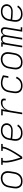

<svg xmlns="http://www.w3.org/2000/svg" viewBox="2106 -2686 589 4840"><g transform="rotate(-90 2400.0 -266.5)"><path d="M248 8Q219 8 190.5 2Q162 -4 138.5 -19.5Q115 -35 99.5 -58.5Q84 -82 76.5 -109Q69 -136 69.5 -166Q70 -196 75 -226L94 -336Q98 -363 107 -389.5Q116 -416 132 -440.5Q148 -465 170 -484.5Q192 -504 218 -516Q244 -528 271.5 -534.5Q299 -541 327 -541Q356 -541 384.5 -533.5Q413 -526 436.5 -510.5Q460 -495 475.5 -472Q491 -449 498.5 -421.5Q506 -394 505.5 -364Q505 -334 500 -304L482 -194Q477 -167 468 -140.5Q459 -114 443 -89.5Q427 -65 405 -45.5Q383 -26 357 -13.5Q331 -1 303 3.5Q275 8 248 8ZM249 -30Q272 -30 295 -34.5Q318 -39 339 -49.5Q360 -60 378 -77Q396 -94 408.5 -114Q421 -134 428.5 -156Q436 -178 440 -201L458 -311Q462 -334 462.5 -358Q463 -382 458 -404Q453 -426 441 -445Q429 -464 411 -476.5Q393 -489 370 -494.5Q347 -500 323 -500Q301 -500 278.5 -495Q256 -490 235 -479.5Q214 -469 196 -452.5Q178 -436 165.5 -415.5Q153 -395 146 -373.5Q139 -352 135 -329L117 -219Q113 -196 112.5 -172.5Q112 -149 117 -127Q122 -105 133.5 -86Q145 -67 163 -54Q181 -41 203.5 -35.5Q226 -30 249 -30Z M819 0Q809 -28 799.5 -57Q790 -86 781 -114.5Q772 -143 764 -172.5Q756 -202 749 -231.5Q742 -261 736 -291Q730 -321 726 -351.5Q722 -382 721 -413.5Q720 -445 725 -477L727 -492H665V-530H838V-492H770L768 -477Q762 -439 764.5 -401Q767 -363 773 -326.5Q779 -290 787 -254Q795 -218 805 -182.5Q815 -147 826 -112.5Q837 -78 848 -43Q872 -78 895 -112.5Q918 -147 940 -182.5Q962 -218 982.5 -253.5Q1003 -289 1021.5 -326Q1040 -363 1055.5 -400.5Q1071 -438 1077 -477L1080 -492H1017V-530H1191V-492H1123L1120 -477Q1115 -445 1103.5 -413.5Q1092 -382 1078 -351.5Q1064 -321 1048 -291Q1032 -261 1015 -231.5Q998 -202 980.5 -172.5Q963 -143 944.5 -114.5Q926 -86 907 -57Q888 -28 868 0Z M1467 8Q1444 8 1421 5Q1398 2 1377 -5.5Q1356 -13 1338 -25Q1320 -37 1306.5 -54Q1293 -71 1284.5 -91Q1276 -111 1272.5 -133.5Q1269 -156 1270.5 -179.5Q1272 -203 1275 -226L1294 -336Q1298 -363 1307 -390Q1316 -417 1332.5 -441.5Q1349 -466 1371.5 -485.5Q1394 -505 1420.5 -517Q1447 -529 1475 -533.5Q1503 -538 1530 -538Q1555 -538 1579.5 -534.5Q1604 -531 1626 -522Q1648 -513 1666 -498Q1684 -483 1695.5 -462Q1707 -441 1711 -416.5Q1715 -392 1711 -368Q1708 -347 1698 -328Q1688 -309 1673 -293Q1658 -277 1639 -266.5Q1620 -256 1600 -250Q1580 -244 1559.5 -242Q1539 -240 1519 -240Q1494 -240 1469 -241.5Q1444 -243 1419.5 -243.5Q1395 -244 1371 -247Q1347 -250 1323 -255L1317 -219Q1313 -195 1313 -170Q1313 -145 1320 -122.5Q1327 -100 1341 -81.5Q1355 -63 1375 -51.5Q1395 -40 1418.5 -35Q1442 -30 1467 -30Q1492 -30 1517.5 -35Q1543 -40 1566.5 -52.5Q1590 -65 1609.5 -83.5Q1629 -102 1643 -125L1681 -108Q1664 -80 1640.5 -57Q1617 -34 1588 -19Q1559 -4 1528 2Q1497 8 1467 8ZM1526 -277Q1549 -277 1572 -281Q1595 -285 1616 -297.5Q1637 -310 1651 -330.5Q1665 -351 1669 -374Q1672 -392 1668.5 -410.5Q1665 -429 1656 -444.5Q1647 -460 1633 -470.5Q1619 -481 1602.5 -487.5Q1586 -494 1567 -497Q1548 -500 1530 -500Q1507 -500 1484 -496Q1461 -492 1439 -481.5Q1417 -471 1398.5 -454.5Q1380 -438 1367 -417.5Q1354 -397 1346.5 -374.5Q1339 -352 1335 -329L1330 -294Q1353 -288 1377.5 -285.5Q1402 -283 1427 -282Q1452 -281 1476.5 -279Q1501 -277 1526 -277Z M1938 0 2020 -492H1913V-530H2069L2050 -413Q2063 -440 2081.5 -463.5Q2100 -487 2124 -504.5Q2148 -522 2176 -530Q2204 -538 2232 -538Q2249 -538 2265.5 -536.5Q2282 -535 2296 -528.5Q2310 -522 2320 -510Q2330 -498 2333 -482.5Q2336 -467 2334.5 -450Q2333 -433 2330 -417H2287Q2290 -433 2290.5 -449.5Q2291 -466 2282.5 -479Q2274 -492 2258.5 -496Q2243 -500 2226 -500Q2201 -500 2176 -493.5Q2151 -487 2129 -472.5Q2107 -458 2089.5 -437.5Q2072 -417 2060 -393.5Q2048 -370 2041 -345.5Q2034 -321 2030 -297L1981 0Z M2661 8Q2638 8 2615.5 5Q2593 2 2572.5 -5.5Q2552 -13 2534.5 -25.5Q2517 -38 2504 -55Q2491 -72 2483 -92.5Q2475 -113 2472 -135Q2469 -157 2470.5 -180Q2472 -203 2475 -226L2494 -336Q2498 -363 2507 -389Q2516 -415 2531.5 -439.5Q2547 -464 2569 -483.5Q2591 -503 2616.5 -515.5Q2642 -528 2669 -533Q2696 -538 2724 -538Q2751 -538 2777 -534Q2803 -530 2827.5 -523.5Q2852 -517 2875.5 -507.5Q2899 -498 2922 -486L2899 -350H2857L2875 -465Q2840 -480 2802.5 -490Q2765 -500 2725 -500Q2702 -500 2679.5 -495.5Q2657 -491 2636 -480Q2615 -469 2597 -452.5Q2579 -436 2566.5 -416Q2554 -396 2546.5 -374Q2539 -352 2535 -329L2517 -219Q2513 -195 2513 -170.5Q2513 -146 2519 -124Q2525 -102 2538 -83Q2551 -64 2570.5 -52Q2590 -40 2613.5 -35Q2637 -30 2661 -30Q2689 -30 2718 -37.5Q2747 -45 2772.5 -62.5Q2798 -80 2817 -104.5Q2836 -129 2847 -157L2887 -143Q2873 -109 2850 -79.5Q2827 -50 2796 -29.5Q2765 -9 2730 -0.5Q2695 8 2661 8Z M3248 8Q3219 8 3190.5 2Q3162 -4 3138.5 -19.5Q3115 -35 3099.5 -58.5Q3084 -82 3076.5 -109Q3069 -136 3069.5 -166Q3070 -196 3075 -226L3094 -336Q3098 -363 3107 -389.5Q3116 -416 3132 -440.5Q3148 -465 3170 -484.5Q3192 -504 3218 -516Q3244 -528 3271.5 -534.5Q3299 -541 3327 -541Q3356 -541 3384.5 -533.5Q3413 -526 3436.5 -510.5Q3460 -495 3475.5 -472Q3491 -449 3498.5 -421.5Q3506 -394 3505.5 -364Q3505 -334 3500 -304L3482 -194Q3477 -167 3468 -140.5Q3459 -114 3443 -89.5Q3427 -65 3405 -45.5Q3383 -26 3357 -13.5Q3331 -1 3303 3.5Q3275 8 3248 8ZM3249 -30Q3272 -30 3295 -34.5Q3318 -39 3339 -49.5Q3360 -60 3378 -77Q3396 -94 3408.5 -114Q3421 -134 3428.5 -156Q3436 -178 3440 -201L3458 -311Q3462 -334 3462.5 -358Q3463 -382 3458 -404Q3453 -426 3441 -445Q3429 -464 3411 -476.5Q3393 -489 3370 -494.5Q3347 -500 3323 -500Q3301 -500 3278.5 -495Q3256 -490 3235 -479.5Q3214 -469 3196 -452.5Q3178 -436 3165.5 -415.5Q3153 -395 3146 -373.5Q3139 -352 3135 -329L3117 -219Q3113 -196 3112.5 -172.5Q3112 -149 3117 -127Q3122 -105 3133.5 -86Q3145 -67 3163 -54Q3181 -41 3203.5 -35.5Q3226 -30 3249 -30Z M3624 0 3706 -492H3643V-530H3755L3747 -482Q3755 -495 3766.5 -506Q3778 -517 3791 -524.5Q3804 -532 3818.5 -535Q3833 -538 3848 -538Q3864 -538 3880 -533.5Q3896 -529 3907.5 -518.5Q3919 -508 3925.5 -493.5Q3932 -479 3935 -463Q3942 -479 3953.5 -493.5Q3965 -508 3979.5 -518.5Q3994 -529 4011 -533.5Q4028 -538 4045 -538Q4069 -538 4090 -528Q4111 -518 4121.5 -498.5Q4132 -479 4133 -455Q4134 -431 4130 -407L4069 -38H4132V0H4020L4089 -414Q4091 -430 4089.5 -446.5Q4088 -463 4080 -475.5Q4072 -488 4057 -494Q4042 -500 4026 -500Q4008 -500 3990 -492Q3972 -484 3959.5 -469Q3947 -454 3940.5 -436Q3934 -418 3931 -400L3865 0H3822L3891 -414Q3894 -430 3892.5 -446.5Q3891 -463 3882.5 -475.5Q3874 -488 3859.5 -494Q3845 -500 3828 -500Q3810 -500 3792 -492Q3774 -484 3762 -469Q3750 -454 3743.5 -436Q3737 -418 3734 -400L3667 0Z M4467 8Q4444 8 4421 5Q4398 2 4377 -5.5Q4356 -13 4338 -25Q4320 -37 4306.5 -54Q4293 -71 4284.5 -91Q4276 -111 4272.5 -133.5Q4269 -156 4270.5 -179.5Q4272 -203 4275 -226L4294 -336Q4298 -363 4307 -390Q4316 -417 4332.5 -441.5Q4349 -466 4371.5 -485.5Q4394 -505 4420.5 -517Q4447 -529 4475 -533.5Q4503 -538 4530 -538Q4555 -538 4579.5 -534.5Q4604 -531 4626 -522Q4648 -513 4666 -498Q4684 -483 4695.5 -462Q4707 -441 4711 -416.5Q4715 -392 4711 -368Q4708 -347 4698 -328Q4688 -309 4673 -293Q4658 -277 4639 -266.5Q4620 -256 4600 -250Q4580 -244 4559.5 -242Q4539 -240 4519 -240Q4494 -240 4469 -241.5Q4444 -243 4419.5 -243.5Q4395 -244 4371 -247Q4347 -250 4323 -255L4317 -219Q4313 -195 4313 -170Q4313 -145 4320 -122.5Q4327 -100 4341 -81.5Q4355 -63 4375 -51.5Q4395 -40 4418.5 -35Q4442 -30 4467 -30Q4492 -30 4517.5 -35Q4543 -40 4566.5 -52.5Q4590 -65 4609.5 -83.5Q4629 -102 4643 -125L4681 -108Q4664 -80 4640.5 -57Q4617 -34 4588 -19Q4559 -4 4528 2Q4497 8 4467 8ZM4526 -277Q4549 -277 4572 -281Q4595 -285 4616 -297.5Q4637 -310 4651 -330.5Q4665 -351 4669 -374Q4672 -392 4668.5 -410.5Q4665 -429 4656 -444.5Q4647 -460 4633 -470.5Q4619 -481 4602.5 -487.5Q4586 -494 4567 -497Q4548 -500 4530 -500Q4507 -500 4484 -496Q4461 -492 4439 -481.5Q4417 -471 4398.5 -454.5Q4380 -438 4367 -417.5Q4354 -397 4346.5 -374.5Q4339 -352 4335 -329L4330 -294Q4353 -288 4377.5 -285.5Q4402 -283 4427 -282Q4452 -281 4476.5 -279Q4501 -277 4526 -277Z"/></g></svg>

Font: Iosevka Curly Slab XLtEx
Style: Italic
Weight: 200
Width: 7
Italic angle: -9°
Monospace: yes
Designer: Belleve Invis
Foundry: Belleve Invis
Version: Version 11.1.0; ttfautohint (v1.8.3)